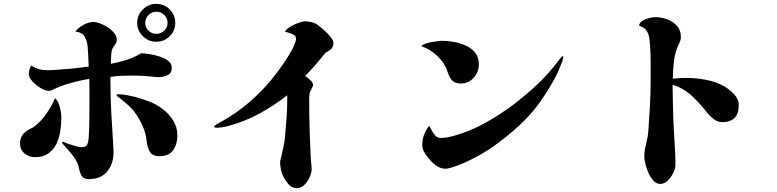

<svg xmlns="http://www.w3.org/2000/svg" viewBox="-20 -877 4040 998"><path d="M851 -758Q851 -782 834 -799Q817 -816 793 -816Q769 -816 752 -799Q735 -782 735 -758Q735 -734 752 -717.5Q769 -701 793 -701Q816 -701 833.5 -717.5Q851 -734 851 -758ZM299 -267Q299 -233 293.5 -196.5Q288 -160 273 -129Q258 -98 231 -79Q204 -60 162 -60Q131 -60 107.5 -79.5Q84 -99 84 -131Q84 -177 126 -201Q133 -206 140.5 -209Q148 -212 155 -217Q190 -242 220 -284.5Q250 -327 266 -367Q283 -352 291 -320.5Q299 -289 299 -267ZM873 -524Q873 -497 851 -486.5Q829 -476 807 -476Q792 -476 777 -478Q762 -480 747 -481Q726 -483 705 -483.5Q684 -484 663 -484Q636 -484 608.5 -483Q581 -482 554 -477V-466Q554 -378 558.5 -290.5Q563 -203 569 -115Q570 -108 570 -100Q570 -92 570 -84Q570 -25 537 14.5Q504 54 442 54Q414 54 404 36.5Q394 19 390 -5Q387 -24 373.5 -46Q360 -68 343 -87.5Q326 -107 314 -120.5Q302 -134 302 -136Q302 -138 305 -139Q308 -140 309 -140Q319 -135 337.5 -128.5Q356 -122 374.5 -117Q393 -112 404 -112Q428 -112 434 -126.5Q440 -141 441 -161Q444 -208 444.5 -255Q445 -302 445 -348Q445 -378 445 -407.5Q445 -437 444 -467Q418 -463 384 -455Q350 -447 317.5 -436.5Q285 -426 261 -414Q254 -410 247.5 -407.5Q241 -405 232 -405Q216 -405 192 -419Q168 -433 149 -453.5Q130 -474 130 -491Q130 -515 142 -536Q164 -523 183.5 -517.5Q203 -512 228 -512Q248 -512 268 -513.5Q288 -515 307 -517Q341 -519 374.5 -522.5Q408 -526 441 -531Q440 -556 439 -580.5Q438 -605 436 -629Q434 -661 421 -685Q408 -709 372 -713Q385 -732 413.5 -747.5Q442 -763 465 -763Q480 -763 501 -755Q522 -747 541.5 -734Q561 -721 574 -704.5Q587 -688 587 -671Q587 -659 581.5 -650.5Q576 -642 569 -632Q559 -618 558 -590.5Q557 -563 556 -545Q597 -553 637 -565.5Q677 -578 713 -600Q729 -600 755.5 -596Q782 -592 809 -583.5Q836 -575 854.5 -560.5Q873 -546 873 -524ZM902 -173Q902 -128 880 -96.5Q858 -65 809 -65Q771 -65 758 -89.5Q745 -114 742 -145Q739 -175 729.5 -202Q720 -229 705 -255Q688 -285 672.5 -303.5Q657 -322 638.5 -337.5Q620 -353 594 -374Q588 -377 586 -381Q586 -387 593 -387Q615 -387 637 -383Q659 -379 680 -374Q718 -364 756.5 -349Q795 -334 826 -310Q859 -285 880.5 -250.5Q902 -216 902 -173ZM891 -758Q891 -717 862 -688.5Q833 -660 792 -660Q752 -660 722.5 -689Q693 -718 693 -758Q693 -799 722.5 -828Q752 -857 792 -857Q833 -857 862 -828Q891 -799 891 -758Z M1713 -653Q1713 -634 1701.5 -622.5Q1690 -611 1673 -604Q1648 -573 1621.5 -542Q1595 -511 1566 -482Q1576 -476 1591.5 -462Q1607 -448 1607 -436Q1607 -429 1603 -422Q1599 -415 1596 -409Q1590 -399 1588.5 -387.5Q1587 -376 1587 -364Q1587 -273 1590 -181Q1592 -147 1593 -112Q1594 -77 1596 -42Q1597 -31 1598.5 -19.5Q1600 -8 1600 3Q1600 21 1589.5 44Q1579 67 1562 84Q1545 101 1524 101Q1496 101 1478.5 79.5Q1461 58 1450 36Q1444 25 1440 3Q1436 -19 1436 -32Q1436 -43 1439.5 -53Q1443 -63 1444 -73Q1449 -95 1454 -117Q1459 -139 1461 -161Q1465 -209 1469 -257.5Q1473 -306 1473 -354Q1473 -362 1473 -368.5Q1473 -375 1473 -382Q1403 -327 1327.5 -286Q1252 -245 1166 -222Q1152 -218 1136 -215.5Q1120 -213 1105 -213Q1102 -213 1097.5 -214Q1093 -215 1093 -219Q1093 -223 1103.5 -229.5Q1114 -236 1125.5 -242Q1137 -248 1140 -250Q1212 -291 1275 -345Q1338 -399 1390 -462Q1404 -479 1424 -505.5Q1444 -532 1463.5 -561.5Q1483 -591 1498 -619Q1513 -647 1518 -668Q1518 -670 1518.5 -673Q1519 -676 1519 -677Q1519 -688 1508 -695Q1497 -702 1483 -706Q1469 -710 1461 -713Q1468 -725 1488 -737.5Q1508 -750 1530.5 -758Q1553 -766 1566 -766Q1583 -766 1600.5 -761.5Q1618 -757 1632 -747Q1643 -739 1662.5 -722Q1682 -705 1697.5 -686Q1713 -667 1713 -653Z M2908 -579Q2908 -576 2906.5 -571.5Q2905 -567 2904 -562Q2897 -543 2888.5 -522.5Q2880 -502 2870 -482Q2840 -424 2798 -362.5Q2756 -301 2709 -254Q2684 -228 2648.5 -197.5Q2613 -167 2575.5 -138.5Q2538 -110 2505 -90Q2454 -59 2402.5 -35Q2351 -11 2306 -1Q2303 0 2299.5 0Q2296 0 2294 0Q2281 0 2268.5 -5Q2256 -10 2244 -18Q2225 -33 2208 -53.5Q2191 -74 2182 -92Q2175 -107 2175 -127Q2175 -153 2185 -178.5Q2195 -204 2211 -223Q2218 -212 2225.5 -197Q2233 -182 2244 -171Q2255 -160 2270 -160Q2302 -160 2344.5 -172.5Q2387 -185 2416 -197Q2473 -220 2532.5 -255.5Q2592 -291 2650 -334Q2703 -375 2752.5 -419.5Q2802 -464 2843 -512Q2856 -527 2868 -542.5Q2880 -558 2892 -573Q2894 -576 2898 -580.5Q2902 -585 2905 -585Q2908 -585 2908 -579ZM2469 -543Q2469 -503 2442.5 -473Q2416 -443 2375 -443Q2345 -443 2330 -459Q2315 -475 2307 -502Q2292 -549 2254.5 -585Q2217 -621 2170 -637Q2173 -643 2187 -648.5Q2201 -654 2219.5 -657.5Q2238 -661 2254.5 -663Q2271 -665 2278 -665Q2307 -665 2340 -659Q2373 -653 2402.5 -639.5Q2432 -626 2450.5 -602.5Q2469 -579 2469 -543Z M3820 -330Q3820 -242 3733 -242Q3712 -242 3691.5 -257Q3671 -272 3658 -288Q3624 -334 3578 -377Q3532 -420 3476 -436Q3477 -381 3478 -324.5Q3479 -268 3482 -212Q3484 -165 3487.5 -117Q3491 -69 3491 -22Q3491 -3 3480 20.5Q3469 44 3451.5 61.5Q3434 79 3412 79Q3393 79 3377.5 63Q3362 47 3351.5 23.5Q3341 0 3335 -24Q3329 -48 3329 -64Q3329 -93 3338.5 -129.5Q3348 -166 3350 -197Q3355 -263 3358.5 -329Q3362 -395 3362 -461Q3362 -505 3362 -549.5Q3362 -594 3359 -637Q3358 -660 3354.5 -681.5Q3351 -703 3339.5 -719.5Q3328 -736 3302 -743Q3303 -758 3318.5 -768Q3334 -778 3353.5 -783Q3373 -788 3385 -788Q3416 -788 3446.5 -777Q3477 -766 3498 -743.5Q3519 -721 3519 -685Q3519 -676 3517 -668.5Q3515 -661 3511 -653Q3489 -609 3483.5 -562.5Q3478 -516 3477 -468Q3495 -470 3513.5 -471Q3532 -472 3550 -472Q3598 -472 3650.5 -462Q3703 -452 3745 -428Q3771 -413 3795.5 -387.5Q3820 -362 3820 -330Z"/></svg>

Font: Kaisei Tokumin ExtraBold
Style: Regular
Weight: 800
Designer: Font-Kai, 金井和夫
Foundry: KAZUO KANAI
Version: Version 5.003